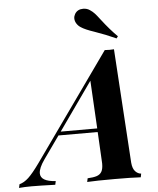

<svg xmlns="http://www.w3.org/2000/svg" viewBox="-154 -1001 868 1054"><g transform="rotate(-5 280.5 -474.5)"><path d="M0 0ZM395 -817.9Q343.8 -835 322.3 -849.6Q308.1 -858.4 299.6 -872.1Q291 -885.7 291 -900.9Q291 -912.6 297.9 -924.8Q312.5 -949.2 343.8 -949.2Q365.2 -949.2 380.9 -938Q394.5 -929.2 405.8 -917Q417 -904.8 435.1 -880.9Q480.5 -821.8 521 -782.2L512.7 -771Q458.5 -795.9 395 -817.9ZM582.5 -20 578.6 0Q527.3 -2.9 433.6 -2.9Q331.5 -2.9 283.2 0L287.6 -20Q319.8 -21.5 338.1 -27.6Q356.4 -33.7 365.2 -48.8Q374 -64 374 -92.8L373.5 -104L364.7 -268.1H148.4L60.1 -143.6Q28.3 -98.6 28.3 -69.8Q28.3 -24.9 111.8 -20L107.4 0Q23.4 -2.9 -23.4 -2.9Q-61 -2.9 -92.3 0L-87.9 -20Q-62 -26.9 -37.4 -49.8Q-12.7 -72.8 25.4 -126L442.4 -712.9Q459 -711.9 468.3 -711.9Q478.5 -711.9 493.2 -712.9L533.2 -84Q536.1 -51.3 550.5 -36.1Q564.9 -21 582.5 -20ZM349.1 -552.2 162.6 -288.1H363.8Z"/></g></svg>

Font: TypoPRO Playfair Display SC
Style: Bold Italic
Weight: 700
Italic angle: -14.9847°
Designer: Claus Eggers Sørensen
Foundry: Claus Eggers Sørensen
Version: Version 1.004;PS 001.004;hotconv 1.0.70;makeotf.lib2.5.58329